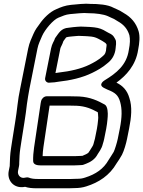

<svg xmlns="http://www.w3.org/2000/svg" viewBox="-20 -795 770 1033"><path d="M414.2 -652C408 -652 400.9 -651.5 395.2 -650.9L373.2 -648.9C366.1 -648.2 357.7 -647.1 349.7 -645.9C307.9 -643.5 296 -615.7 278.8 -593.4C275.9 -589.6 273.8 -585.3 273 -581C272.1 -576.5 259.8 -560.1 254.6 -534L222.9 -375C219.8 -359.9 232.1 -350 242.9 -350C247 -350 252.9 -350.6 256.1 -351C262.8 -351.1 267 -351.4 273.8 -352.2L293.2 -355.2C357.8 -362.3 421.6 -376.1 476.4 -403.1C502.4 -415.8 533 -432.5 557.3 -454.2C579.4 -471.2 594.4 -492.9 600.4 -523C601.9 -530.4 602.5 -540.7 603.2 -547.1C604.4 -553.7 604.6 -559.5 604.3 -564C604.7 -576.9 601.7 -580.3 601.4 -581.2C600.9 -582.7 600.1 -584.6 599.4 -585.6L593.4 -595.6C584.4 -610.6 569.7 -615 561.8 -619.4L549.8 -626.1C531.8 -637.5 513.1 -644.9 486.6 -647.9C470.8 -649 458.7 -651 441 -651C432.4 -651 423.4 -652 414.2 -652ZM550.2 -521.9C545.6 -501.2 540.1 -499.8 527.9 -488.6C511.9 -474 485.6 -458.9 461.3 -447C416.6 -425 357 -411.4 297.1 -404.8C296.8 -404.8 296.3 -404.8 295.9 -404.7L278.3 -402L304.6 -534C306.3 -542.4 314.6 -552.8 321.2 -573.9C324.8 -578.9 330.9 -587.5 335.8 -593.7C344.3 -597.2 359.8 -598.3 368 -599.1L390.7 -601.1C396 -601.8 397.6 -601.9 403.3 -602C411 -601.5 422.3 -601 431 -601C444.3 -601 454.3 -599.4 472.1 -598.1C491.1 -595.8 503.8 -589.5 517.9 -581.6L529.6 -575.2C545.5 -564 547.1 -566.1 553.2 -556C553 -552.3 554 -551.1 553 -546C551.3 -537.3 551.2 -531.1 550.2 -521.9ZM360.5 168H186.5C162.6 168 148.3 166.1 134.7 160.6C125.3 156.8 115 162 105.7 162C87.2 162 73.2 144.4 77 125L82.4 98C83.7 91.9 83.6 85.7 83.5 80.2C84.4 54.2 85.2 30.1 89.4 2.9L95.8 -39.1C105.5 -102.3 118.4 -173.6 124.8 -234.8C129.3 -263.9 133 -290.4 138.3 -317L181.6 -534C186.5 -558.3 196.2 -577.1 206.4 -601.4C221.2 -635.4 266 -688.7 294.6 -700C316.9 -708.8 332.2 -716.6 357 -719.1L379.2 -721.1C396.2 -722.6 416.3 -724.9 432.7 -725C441 -724.3 448.3 -724 455.5 -724C496.1 -724 536.5 -718.5 560 -708.2C573.2 -701.1 586 -697 593.7 -692.8L613.3 -680.8C646.3 -662.6 665.9 -639.1 676.2 -605.5C680.7 -585 679.9 -560.4 673.2 -527C673.1 -526.6 673 -525.9 673 -525.6C661.3 -444.5 605.5 -401.4 545.4 -364.5C545.4 -364.5 501.7 -340.3 541 -321.2L557.4 -313.2C557.9 -312.9 558.6 -312.6 559 -312.5C599.1 -297 616.3 -283.3 626.6 -246.2C637.2 -208.3 636.8 -164.3 624.4 -102L613.6 -48C609.5 -27.7 597.4 11.1 591.7 22.3C584.4 36 571.7 52.5 564.4 65.5C537.6 113.2 495.5 142.4 437.8 160.4C422.8 165.4 412 167 390.7 167C381.2 167 371.3 168 360.5 168ZM443.7 -775C422.7 -775 400.8 -772.3 384.6 -770.9L362.1 -768.9C330.1 -765.6 306.4 -756.1 283.3 -745.7C247.5 -731 213.7 -696.5 192.6 -665.4C181.5 -650.6 170 -635.8 159.9 -612.6C150.8 -591 138.1 -566.7 131.6 -534L88.3 -317C82.5 -288.1 77.1 -258.8 74.2 -230.6C67.9 -171 55.3 -101.3 45.4 -36.8L39 5.1C34.2 36.1 33.4 63.6 32.6 89.1C32.4 92.5 32.5 97.5 32.4 98.2L27 125C17.7 171.6 48.1 212 95.7 212C102.3 212 106.3 211.7 115 210.1C133.1 216 153.1 218 176.5 218H350.5C361.4 218 371.5 217.7 381.6 217C403.6 216.9 425 214.2 444.7 207.6C510.8 187 569.7 149.1 607.2 83.9C615.5 72 627.9 53.4 636.3 37.7C647.7 15.3 658.5 -22.6 663.6 -48L674.4 -102C686.9 -164.7 692.2 -220.2 675.9 -268.4C664.4 -308.6 640.8 -333.7 606.5 -350.4C658.2 -388 710.7 -442.8 723.3 -527.7C730.4 -563.5 733.9 -599.6 725.6 -627.2C712.2 -671.8 685.3 -702.7 645.3 -725.2L625.7 -737.2C611.2 -745.2 598.7 -748.9 590.6 -753.4C559.6 -770.6 509.5 -774 465.5 -774C459.2 -774 451.5 -775 443.7 -775ZM201 95H375C383.7 95 394.8 94.5 401.3 94C408.6 94 415.7 93.5 420.2 93C423.5 92.9 426.5 92.2 429.1 91.2C446.4 84.8 473.3 75.9 493.2 52.9C497.7 47.8 502.3 40.7 505.9 33.9C509.5 27.3 527.4 5.4 532.8 -19.3C536.9 -32.2 538.8 -39.1 540.6 -48L551.4 -102C554.8 -119 556.9 -138.3 558.3 -152.8L559.6 -169.1C560.6 -183.5 560.8 -222.8 543.6 -232.4C507.2 -252.6 466.4 -272.7 405.3 -276C389.4 -276.7 373 -277 355.3 -277H231.3C216.2 -277 203.5 -262.7 201.3 -252L198.8 -239.5C186.6 -161.2 175 -78.7 163.2 -0.7C159.5 25.4 157.8 47.4 158.3 71.4C158.8 90.3 178.1 95 201 95ZM483.2 -21C481.1 -10.5 474.6 -4.4 463 15.7C461.3 18 458.6 21.7 455.4 26.9C450.2 31.6 437.4 38.1 423.4 43.4C421.2 43.7 415.8 44 410.2 44C402.1 44 393.8 45 385 45H211C210.4 45 209.9 45 209.3 45C209.7 30 211.1 14.3 213.6 -3.3C224.7 -76.1 235.6 -153.7 246.9 -227H345.3C362.3 -227 378.4 -226.7 392.9 -226C441 -223.5 472.3 -209.5 506.2 -191C507.6 -185.4 507.6 -176.3 508.6 -161.2L507.5 -147.2C506.3 -134.9 504 -115.1 501.4 -102L490.6 -48C489.4 -41.9 485.2 -31 483.2 -21Z"/></svg>

Font: Smoothie
Style: OutlineIt
Weight: 400
Foundry: Cannot Into Space Fonts
Version: Version 0.8